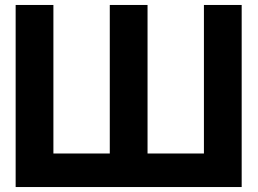

<svg xmlns="http://www.w3.org/2000/svg" viewBox="-20 -753 1040 773"><path d="M953 0H43V-733H195V-135H422V-733H574V-135H801V-733H953Z"/></svg>

Font: IBM Plex Sans JP
Style: Bold
Weight: 700
Designer: Mike Abbink; Paul van der Laan; Pieter van Rosmalen; Wujin Sim; Yejin Wi; Jinhee Kim; Boomi Park; Yona Kim; Kichan Ma
Foundry: Sandoll Inc.
Version: Version 1.001